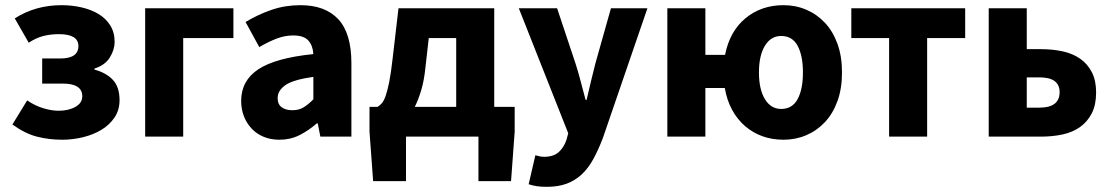

<svg xmlns="http://www.w3.org/2000/svg" viewBox="-20 -528 4292 742"><path d="M220 12Q169 12 122.5 0Q76 -12 28 -47L85 -140Q116 -119 148 -109.5Q180 -100 206 -100Q245 -100 271.5 -115Q298 -130 298 -156Q298 -205 222 -205H143V-302H213Q283 -302 283 -350Q283 -396 208 -396Q176 -396 148 -389Q120 -382 91 -363L37 -457Q78 -483 123 -495.5Q168 -508 218 -508Q258 -508 295 -499.5Q332 -491 360.5 -474Q389 -457 406 -430Q423 -403 423 -366Q423 -336 404.5 -306Q386 -276 345 -263V-259Q390 -247 416 -219.5Q442 -192 442 -141Q442 -103 423 -74.5Q404 -46 373 -27Q342 -8 302 2Q262 12 220 12Z M541 0V-496H882V-381H688V0Z M1060 12Q1026 12 998.5 0.5Q971 -11 952 -31.5Q933 -52 922.5 -79Q912 -106 912 -138Q912 -216 978 -260Q1044 -304 1191 -319Q1189 -352 1171.5 -371.5Q1154 -391 1113 -391Q1081 -391 1049.5 -379Q1018 -367 982 -346L929 -443Q977 -472 1029.5 -490Q1082 -508 1141 -508Q1237 -508 1287.5 -453.5Q1338 -399 1338 -284V0H1218L1208 -51H1204Q1172 -23 1137 -5.5Q1102 12 1060 12ZM1110 -102Q1135 -102 1153 -113Q1171 -124 1191 -144V-231Q1113 -220 1083 -199Q1053 -178 1053 -149Q1053 -125 1068.5 -113.5Q1084 -102 1110 -102Z M1549 0V172H1422L1408 -19V-115H1439Q1448 -120 1456 -129.5Q1464 -139 1471 -159.5Q1478 -180 1484.5 -213Q1491 -246 1497 -299L1520 -496H1890V-115H1969V-19L1955 172H1829V0ZM1624 -266Q1619 -217 1608 -180Q1597 -143 1583 -115H1743V-381H1637Z M2093 194Q2070 194 2054 191.5Q2038 189 2023 184L2049 72Q2056 74 2065 76Q2074 78 2082 78Q2119 78 2139 60Q2159 42 2169 13L2176 -13L1985 -496H2133L2204 -283Q2215 -249 2224 -214Q2233 -179 2243 -142H2247Q2255 -177 2263.5 -212.5Q2272 -248 2281 -283L2341 -496H2482L2310 5Q2292 52 2272.5 87.5Q2253 123 2227.5 146.5Q2202 170 2169.5 182Q2137 194 2093 194Z M3008 12Q2964 12 2926.5 -1.5Q2889 -15 2859 -41Q2829 -67 2809 -104Q2789 -141 2781 -188H2706V0H2559V-496H2706V-316H2782Q2800 -407 2861 -457.5Q2922 -508 3008 -508Q3055 -508 3096 -490.5Q3137 -473 3168 -440Q3199 -407 3216.5 -358.5Q3234 -310 3234 -248Q3234 -186 3216.5 -137.5Q3199 -89 3168 -56Q3137 -23 3096 -5.5Q3055 12 3008 12ZM2999 -107Q3042 -107 3062.5 -145Q3083 -183 3083 -248Q3083 -313 3062.5 -351Q3042 -389 2999 -389Q2959 -389 2936 -351Q2913 -313 2913 -248Q2913 -183 2936 -145Q2959 -107 2999 -107Z M3416 0V-381H3270V-496H3710V-381H3563V0Z M3801 0V-496H3948V-338H4003Q4048 -338 4087 -329.5Q4126 -321 4154.5 -301Q4183 -281 4199.5 -249Q4216 -217 4216 -171Q4216 -123 4199.5 -90.5Q4183 -58 4154.5 -37.5Q4126 -17 4087 -8.5Q4048 0 4003 0ZM3948 -112H3997Q4075 -112 4075 -172Q4075 -229 3997 -229H3948Z"/></svg>

Font: Giro Regular
Style: Bold
Weight: 700
Designer: Paul D. Hunt
Foundry: Adobe Systems Incorporated
Version: Version 1.000;PS 1.0;hotconv 1.0.88;makeotf.lib2.5.647800